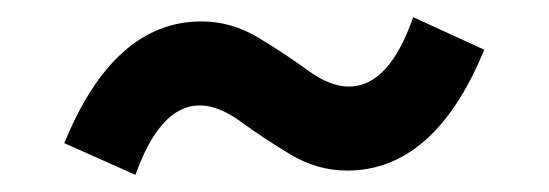

<svg xmlns="http://www.w3.org/2000/svg" viewBox="-20 -442 640 224"><path d="M385 -243Q350 -243 318.5 -262Q287 -281 261 -300Q235 -319 213 -319Q167 -319 138 -238L55 -275Q113 -417 215 -417Q250 -417 281.5 -398Q313 -379 339 -360Q365 -341 387 -341Q434 -341 462 -422L545 -384Q487 -243 385 -243Z"/></svg>

Font: TypoPRO Source Code Pro
Style: Bold Italic
Weight: 700
Italic angle: -11°
Monospace: yes
Designer: Paul D. Hunt, Teo Tuominen
Foundry: Adobe Systems Incorporated
Version: Version 1.030;PS 1.0;hotconv 1.0.84;makeotf.lib2.5.63406